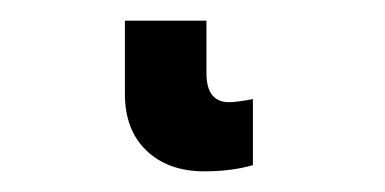

<svg xmlns="http://www.w3.org/2000/svg" viewBox="-20 42 373 186"><path d="M180 62V113Q180 141 202 141Q209 141 225 138V202Q204 208 178 208Q143 208 122 188Q101 168 101 133V62Z"/></svg>

Font: Libra Sans
Style: Bold
Weight: 700
Foundry: Context Ltd
Version: Version 1.000